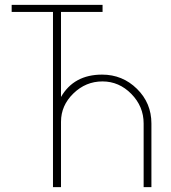

<svg xmlns="http://www.w3.org/2000/svg" viewBox="-20 -770 703 790"><path d="M231 0H198V-721H28V-750H402V-721H231V-371Q284 -463 400 -463Q484 -463 543.5 -404.5Q603 -346 603 -262V0H571V-262Q571 -332 520.5 -383.5Q470 -435 401.5 -435Q333 -435 282 -385.5Q231 -336 231 -269Z"/></svg>

Font: Poiret One
Style: Regular
Weight: 400
Designer: Denis Masharov
Foundry: Denis Masharov
Version: Version 1.001